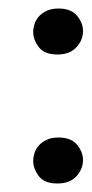

<svg xmlns="http://www.w3.org/2000/svg" viewBox="-20 -413 215 451"><path d="M58 0ZM58 -35Q58 -44 61 -53.5Q64 -63 71 -71Q78 -79 89.5 -84.5Q101 -90 117 -90Q147 -90 161 -73Q175 -56 175 -37Q175 -16 159.5 1Q144 18 115 18Q84 18 71 0.5Q58 -17 58 -35ZM58 -338Q58 -347 61 -356.5Q64 -366 71 -374Q78 -382 89.5 -387.5Q101 -393 117 -393Q147 -393 161 -376Q175 -359 175 -340Q175 -319 159.5 -302Q144 -285 115 -285Q84 -285 71 -302.5Q58 -320 58 -338Z"/></svg>

Font: Scratch Savers
Style: Book
Weight: 400
Designer: Pablo Impallari, Rodrigo Fuenzalida, Brenda Gallo
Foundry: Pablo Impallari, Rodrigo Fuenzalida, Brenda Gallo
Version: Version 4.0b1